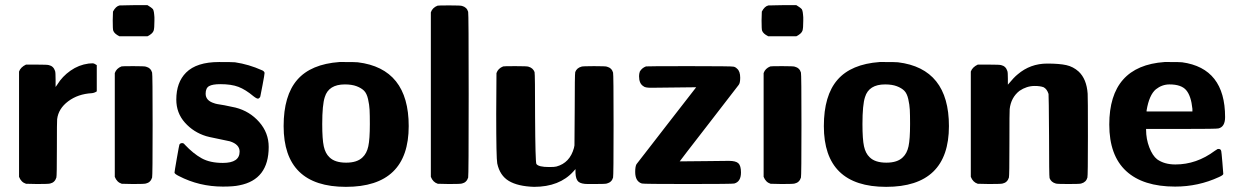

<svg xmlns="http://www.w3.org/2000/svg" viewBox="-20 -715 4811 746"><path d="M340 -469Q346 -469 356 -462V-360Q347 -354 337 -353Q283 -350 245 -321.5Q207 -293 202 -252Q201 -247 201 -138Q201 -31 199 -25Q193 -6 175 -2Q170 0 125 0L81 -1Q62 -7 54 -28V-437Q60 -454 81 -464H122Q165 -464 170 -462Q188 -458 194 -439Q196 -434 196 -405V-377L203 -387Q222 -418 254 -440.5Q286 -463 324 -468Q325 -468 331 -468.5Q337 -469 340 -469Z M553 -695Q555 -694 560 -690.5Q565 -687 566 -686.5Q567 -686 570.5 -683Q574 -680 574.5 -679Q575 -678 576.5 -674Q578 -670 578 -667.5Q578 -665 579 -659.5Q580 -654 580 -648Q580 -642 580 -634Q580 -605 577 -596Q573 -584 553 -574H444Q424 -584 420 -596Q418 -601 418 -636L419 -670Q430 -691 445 -694H453Q461 -694 474.5 -694.5Q488 -695 501 -695ZM426 -431Q432 -449 452 -457Q454 -458 499 -458Q542 -458 547 -456Q566 -451 571 -433Q573 -427 573 -229Q573 -31 571 -25Q565 -6 547 -2Q542 0 497 0L453 -1Q434 -7 426 -28Z M846 -82Q911 -82 911 -126Q911 -154 873 -166Q870 -167 828 -175.5Q786 -184 781 -186Q732 -201 698.5 -238.5Q665 -276 665 -328Q665 -395 703 -433Q744 -474 831 -474Q882 -474 893 -473Q947 -465 998 -442Q1006 -439 1008 -432Q1008 -426 1000 -384Q993 -346 991.5 -340.5Q990 -335 984 -332Q979 -330 965 -341Q934 -367 906.5 -377.5Q879 -388 836 -388Q806 -388 792.5 -380.5Q779 -373 779 -351Q779 -324 812 -314Q818 -311 852 -306L895 -297Q950 -283 987 -241Q1024 -199 1024 -144Q1024 -17 910 5Q888 10 846 10Q754 10 675 -31Q659 -39 658 -44Q658 -48 667 -99.5Q676 -151 677 -153Q680 -159 688 -159Q694 -159 698 -153Q731 -118 763.5 -100Q796 -82 846 -82Z M1324 11Q1082 11 1082 -225Q1082 -344 1135 -405Q1188 -466 1299 -474H1316Q1361 -474 1370 -473Q1568 -449 1568 -225Q1568 11 1324 11ZM1417 -233Q1417 -269 1416 -288.5Q1415 -308 1410 -330Q1405 -352 1394.5 -362.5Q1384 -373 1365.5 -380Q1347 -387 1320 -387Q1257 -387 1242 -338Q1232 -308 1232 -233Q1232 -174 1238 -146.5Q1244 -119 1260 -104Q1281 -83 1325 -83Q1368 -83 1389 -104Q1405 -119 1411 -146.5Q1417 -174 1417 -233Z M1654 -667Q1660 -685 1680 -693Q1682 -694 1727 -694Q1770 -694 1775 -692Q1794 -687 1799 -669Q1801 -663 1801 -347Q1801 -31 1799 -25Q1793 -6 1775 -2Q1770 0 1725 0L1681 -1Q1662 -7 1654 -28Z M2264 0Q2238 0 2227.5 -9Q2217 -18 2216 -43V-58L2208 -49Q2154 11 2055 11Q1992 9 1957 -12Q1922 -33 1912 -80Q1908 -100 1908 -273L1909 -431Q1915 -449 1935 -457Q1937 -458 1983 -458Q2028 -458 2033 -456Q2051 -451 2057 -435Q2059 -427 2059 -262Q2060 -87 2064 -78Q2072 -66 2114 -66Q2135 -66 2142 -68Q2194 -82 2210 -140L2212 -150L2213 -290Q2213 -427 2215 -435Q2221 -451 2239 -456Q2243 -458 2288 -458Q2334 -458 2338 -456Q2357 -451 2362 -433Q2364 -427 2364 -229Q2364 -31 2362 -25Q2357 -7 2338 -2Q2334 0 2290 0Z M2685 -376Q2668 -376 2597.5 -375Q2527 -374 2509 -374Q2486 -374 2480 -380Q2463 -390 2463 -419Q2463 -428 2466 -437Q2474 -451 2490 -457Q2493 -458 2659 -458Q2825 -458 2830 -456Q2837 -455 2844 -448Q2856 -438 2856 -413Q2856 -392 2850 -385Q2849 -383 2735 -236Q2621 -89 2621 -88Q2652 -88 2723.5 -89Q2795 -90 2812 -90Q2839 -90 2849 -80.5Q2859 -71 2859 -45Q2859 -9 2833 -2Q2828 0 2653 0Q2479 0 2474 -2Q2448 -10 2448 -47Q2448 -68 2453 -77Q2454 -78 2468.5 -97Q2483 -116 2513.5 -155Q2544 -194 2570 -228Z M3074 -695Q3076 -694 3081 -690.5Q3086 -687 3087 -686.5Q3088 -686 3091.5 -683Q3095 -680 3095.5 -679Q3096 -678 3097.5 -674Q3099 -670 3099 -667.5Q3099 -665 3100 -659.5Q3101 -654 3101 -648Q3101 -642 3101 -634Q3101 -605 3098 -596Q3094 -584 3074 -574H2965Q2945 -584 2941 -596Q2939 -601 2939 -636L2940 -670Q2951 -691 2966 -694H2974Q2982 -694 2995.5 -694.5Q3009 -695 3022 -695ZM2947 -431Q2953 -449 2973 -457Q2975 -458 3020 -458Q3063 -458 3068 -456Q3087 -451 3092 -433Q3094 -427 3094 -229Q3094 -31 3092 -25Q3086 -6 3068 -2Q3063 0 3018 0L2974 -1Q2955 -7 2947 -28Z M3423 11Q3181 11 3181 -225Q3181 -344 3234 -405Q3287 -466 3398 -474H3415Q3460 -474 3469 -473Q3667 -449 3667 -225Q3667 11 3423 11ZM3516 -233Q3516 -269 3515 -288.5Q3514 -308 3509 -330Q3504 -352 3493.5 -362.5Q3483 -373 3464.5 -380Q3446 -387 3419 -387Q3356 -387 3341 -338Q3331 -308 3331 -233Q3331 -174 3337 -146.5Q3343 -119 3359 -104Q3380 -83 3424 -83Q3467 -83 3488 -104Q3504 -119 3510 -146.5Q3516 -174 3516 -233Z M3934 -426Q3983 -468 4049 -468Q4096 -468 4123 -462Q4150 -456 4171 -437Q4202 -408 4206 -351Q4207 -342 4207 -185Q4207 -31 4205 -25Q4200 -7 4181 -2Q4177 0 4131 0Q4086 0 4082 -2Q4064 -7 4058 -23Q4056 -31 4056 -186Q4055 -345 4054 -350Q4048 -369 4035 -376Q4022 -381 4000 -381Q3969 -381 3941 -362Q3908 -336 3903 -291Q3902 -286 3902 -157Q3902 -31 3900 -25Q3894 -6 3876 -2Q3871 0 3824 0L3779 -1Q3760 -7 3752 -28V-437Q3758 -454 3779 -464H3821Q3865 -464 3870 -462Q3888 -458 3894 -439Q3896 -434 3896 -409V-386Q3920 -415 3934 -426Z M4290 -231Q4290 -459 4505 -474H4522Q4565 -474 4573 -473Q4740 -450 4740 -260Q4740 -222 4714 -216Q4709 -214 4571 -214H4433V-211Q4433 -175 4445.5 -142.5Q4458 -110 4476 -96Q4504 -76 4547 -76Q4629 -76 4700 -129Q4706 -133 4711 -136Q4723 -138 4725 -128Q4726 -125 4729.5 -83.5Q4733 -42 4733 -39Q4732 -34 4716 -27Q4636 10 4546 10Q4421 10 4355.5 -50.5Q4290 -111 4290 -231ZM4613 -292Q4608 -342 4589 -364.5Q4570 -387 4524 -387Q4495 -387 4471 -368Q4445 -346 4435 -286V-282H4613Z"/></svg>

Font: MathJax_SansSerif
Style: Bold
Weight: 700
Version: Version 1.1